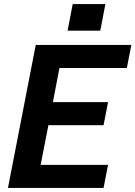

<svg xmlns="http://www.w3.org/2000/svg" viewBox="-20 -920 663 940"><path d="M19 0H487L509 -113H179L217 -307H487L509 -420H239L271 -587H601L623 -700H155ZM311 -770H471L496 -900H336Z"/></svg>

Font: Uncut Sans
Style: Bold Italic
Weight: 700
Italic angle: -11°
Designer: Kasper Nordkvist
Foundry: UNCUT.wtf
Version: Version 1.304;Glyphs 3.2 (3246)